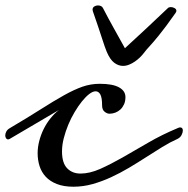

<svg xmlns="http://www.w3.org/2000/svg" viewBox="-37 -686 712 727"><path d="M0 -160.2Q-3.4 -158.2 -6.3 -158.2Q-11.2 -158.2 -14.2 -162.6Q-17.1 -167 -17.1 -173.3Q-17.1 -180.2 -13.2 -187.7Q-9.3 -195.3 0 -200.7Q69.3 -241.7 118.4 -272.9Q167.5 -304.2 205.6 -325.4Q243.7 -346.7 275.1 -357.7Q306.6 -368.7 340.8 -368.7Q389.6 -368.7 413.8 -355.2Q438 -341.8 438 -318.4Q438 -303.2 432.9 -291.5Q427.7 -279.8 419.2 -271.7Q410.6 -263.7 399.7 -259.5Q388.7 -255.4 377.4 -255.4Q368.7 -255.4 359.1 -262.9Q349.6 -270.5 349.6 -286.6Q349.6 -315.9 343 -328.1Q336.4 -340.3 325.2 -340.3Q314.5 -340.3 301 -330.1Q287.6 -319.8 273.4 -302.2Q259.3 -284.7 245.6 -261.7Q231.9 -238.8 221.4 -213.4Q210.9 -188 204.3 -162.1Q197.8 -136.2 197.8 -112.8Q197.8 -68.8 217.3 -48.8Q236.8 -28.8 267.6 -28.8Q302.7 -28.8 342.3 -46.4Q381.8 -64 427.2 -89.8Q472.7 -115.7 524.2 -145.8Q575.7 -175.8 635.3 -200.7Q641.1 -203.6 645 -203.6Q655.3 -203.6 655.3 -191.4Q655.3 -184.6 650.6 -175Q646 -165.5 635.3 -160.2Q606.9 -147.5 577.1 -129.2Q547.4 -110.8 515.9 -90.6Q484.4 -70.3 451.2 -50.5Q418 -30.8 383.5 -14.9Q349.1 1 313.5 11Q277.8 21 241.2 21Q204.1 21 178.2 10.7Q152.3 0.5 136.2 -16.8Q120.1 -34.2 112.8 -57.1Q105.5 -80.1 105.5 -106Q105.5 -128.4 111.6 -152.1Q117.7 -175.8 128.4 -197.5Q139.2 -219.2 154.1 -237.8Q168.9 -256.3 186 -269.5ZM367.2 -489.7Q363.3 -499 359.1 -511.2Q355 -523.4 349.1 -541.3Q343.3 -559.1 335 -584Q326.7 -608.9 314.5 -643.6Q313.5 -646.5 313.5 -649.4Q313.5 -657.2 319.8 -661.4Q326.2 -665.5 334 -665.5Q339.8 -665.5 345.2 -663.1Q350.6 -660.6 353 -655.3Q372.6 -617.2 393.8 -579.3Q415 -541.5 436 -503.4Q477.5 -541.5 517.3 -578.6Q557.1 -615.7 598.6 -655.3Q602.5 -659.2 609.9 -659.2Q617.2 -659.2 624 -655.3Q630.9 -651.4 630.9 -645Q630.9 -641.6 627.9 -637.2Q607.4 -607.9 591.8 -587.2Q576.2 -566.4 564.5 -552Q552.7 -537.6 544.4 -527.8Q536.1 -518.1 529.5 -511Q522.9 -503.9 517.8 -498Q512.7 -492.2 507.8 -485.4Q501.5 -477.1 492.7 -468.5Q483.9 -460 473.6 -452.9Q463.4 -445.8 451.9 -441.2Q440.4 -436.5 428.7 -436.5Q411.6 -436.5 395.8 -448.2Q379.9 -460 367.2 -489.7Z"/></svg>

Font: Meddon
Style: Regular
Weight: 400
Designer: Vernon Adams
Foundry: Vernon Adams
Version: Version 1.000